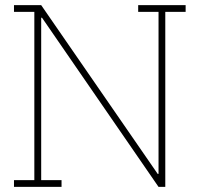

<svg xmlns="http://www.w3.org/2000/svg" viewBox="-20 -731 781 751"><path d="M220.7 -26.4V0H34.7V-26.4H114.3V-684.6H34.7V-710.9H141.1L597.2 -50.3L600.1 -51.3V-684.6H520.5V-710.9H706.1V-684.6H626.5V0H600.1L144 -662.1L141.1 -661.1V-26.4Z"/></svg>

Font: Battambang Thin
Style: Regular
Weight: 100
Designer: Danh Hong
Version: Version 8.002; ttfautohint (v1.8.3)